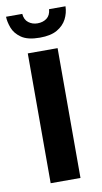

<svg xmlns="http://www.w3.org/2000/svg" viewBox="-96 -683 382 721"><g transform="rotate(-10 94.5 -322.5)"><path d="M37.4 0V-495H151.1V0ZM92.7 -545.3Q46.4 -545.3 22.3 -562.2Q-1.8 -579.1 -10.3 -602.6Q-18.8 -626 -19.1 -644.7H42.8Q44.4 -622.3 59.2 -611Q73.9 -599.8 93.4 -599.8Q114.2 -599.8 128.6 -610.5Q143 -621.3 145 -644.7H207.6Q207 -619.2 195.3 -596.4Q183.5 -573.7 158.9 -559.5Q134.3 -545.3 92.7 -545.3Z"/></g></svg>

Font: Alumni Sans SC Thin
Style: Regular
Weight: 100
Designer: Robert E. Leuschke
Foundry: Robert E. Leuschke
Version: Version 1.018